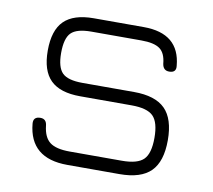

<svg xmlns="http://www.w3.org/2000/svg" viewBox="-59 -529 659 594"><g transform="rotate(10 270.5 -231.5)"><path d="M188 -1Q70 -1 60 -108Q58 -130 81 -130Q100 -130 102 -109Q106 -73 125.5 -58Q145 -43 188 -43H352Q401 -43 420 -62Q439 -81 439 -130Q439 -179 420 -198Q401 -217 352 -217H190Q127 -217 97 -246.5Q67 -276 67 -339Q67 -403 97 -432.5Q127 -462 190 -462H347Q459 -462 468 -362Q471 -340 448 -340Q429 -340 426 -361Q423 -394 405 -407Q387 -420 347 -420H190Q144 -420 126.5 -402.5Q109 -385 109 -339Q109 -294 126.5 -276.5Q144 -259 190 -259H352Q419 -259 450 -228Q481 -197 481 -130Q481 -63 450 -32Q419 -1 352 -1Z"/></g></svg>

Font: Jura Light
Style: Regular
Weight: 300
Designer: Daniel Johnson, Alexei Vanyashin
Foundry: Daniel Johnson
Version: Version 5.103